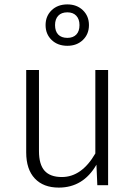

<svg xmlns="http://www.w3.org/2000/svg" viewBox="-20 -841 616 872"><path d="M471 0H422L418 -93Q358 11 247 11Q177 11 138 -30.5Q99 -72 99 -149V-523H157V-155Q157 -94 182.5 -65.5Q208 -37 261 -37Q351 -37 413 -144V-523H471ZM384 -727Q384 -686 356.5 -659.5Q329 -633 286 -633Q242 -633 214.5 -659.5Q187 -686 187 -727Q187 -768 214.5 -794.5Q242 -821 286 -821Q329 -821 356.5 -794.5Q384 -768 384 -727ZM230 -727Q230 -699 244.5 -684Q259 -669 286 -669Q312 -669 326.5 -684Q341 -699 341 -727Q341 -754 326.5 -769.5Q312 -785 286 -785Q259 -785 244.5 -769.5Q230 -754 230 -727Z"/></svg>

Font: Statis Sans Light
Style: Regular
Weight: 300
Designer: bBox Type GmbH
Foundry: bBox Type GmbH
Version: Version 1.000